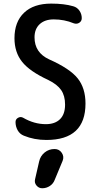

<svg xmlns="http://www.w3.org/2000/svg" viewBox="-20 -760 540 1056"><path d="M245.1 -320.3Q143.6 -367.2 101.6 -419.9Q59.6 -472.7 59.6 -549.8Q59.6 -639.6 112.3 -689.9Q165 -740.2 261.7 -740.2Q333 -740.2 382.8 -725.6Q404.3 -719.7 417 -701.2Q429.7 -682.6 429.7 -660.2Q429.7 -643.6 416 -634.8Q402.3 -626 385.7 -631.8Q334 -653.3 275.4 -653.3Q226.6 -653.3 198.2 -627Q169.9 -600.6 169.9 -554.7Q169.9 -470.7 250 -433.6Q364.3 -382.8 407.2 -329.1Q450.2 -275.4 450.2 -190.4Q450.2 9.8 235.4 9.8Q168 9.8 111.3 -13.7Q88.9 -22.5 77.1 -43.5Q65.4 -64.5 65.4 -88.9Q65.4 -104.5 79.6 -112.3Q93.8 -120.1 107.4 -112.3Q168 -77.1 232.4 -77.1Q282.2 -77.1 310.1 -104.5Q337.9 -131.8 337.9 -184.6Q337.9 -233.4 316.4 -264.6Q294.9 -295.9 245.1 -320.3ZM195.3 127.9Q202.1 97.7 225.6 78.6Q249 59.6 280.3 59.6Q305.7 59.6 319.8 80.6Q334 101.6 324.2 125L281.2 228.5Q273.4 250 254.4 262.7Q235.4 275.4 211.9 275.4Q193.4 275.4 180.7 260.3Q168 245.1 172.9 225.6Z"/></svg>

Font: Rounded-X Mgen+ 1mn medium
Style: Regular
Weight: 500
Designer: [Source Han Sans]
Ryoko NISHIZUKA  (kana & ideographs); Paul D. Hunt (Latin, Greek & Cyrillic); Wenlong ZHANG  (bopomofo
Version: Version 1.059.20150602